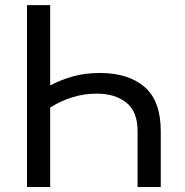

<svg xmlns="http://www.w3.org/2000/svg" viewBox="-20 -748 740 768"><path d="M379.4 -456.1Q493.2 -456.1 558.1 -400.4Q623 -344.7 623 -223.6V0H530.3V-223.1Q530.3 -302.7 484.6 -338.1Q439 -373.5 367.7 -373.5Q316.4 -373.5 269.5 -358.9Q222.7 -344.2 180.7 -317.9V0H87.9V-727.5H180.7V-406.2Q222.7 -428.7 271.5 -442.4Q320.3 -456.1 379.4 -456.1Z"/></svg>

Font: Inter
Style: Regular
Weight: 400
Designer: Rasmus Andersson
Foundry: rsms
Version: Version 4.001;git-9221beed3